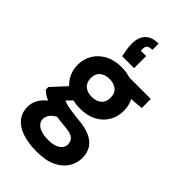

<svg xmlns="http://www.w3.org/2000/svg" viewBox="-299 -871 1194 1194"><g transform="rotate(45 298.0 -274.0)"><path d="M282 232Q210 232 156.5 214.5Q103 197 73.5 161.5Q44 126 44 74Q44 39 62 8Q80 -23 114.5 -48.5Q149 -74 201 -92L252 -25Q206 -10 185.5 12.5Q165 35 165 60Q165 83 180.5 99Q196 115 222.5 122.5Q249 130 282 130Q313 130 337 122Q361 114 374.5 98.5Q388 83 388 62Q388 35 369 18Q350 1 293 -3Q242 -7 202.5 -14.5Q163 -22 133.5 -32.5Q104 -43 83 -55.5Q62 -68 49 -81V-104L156 -220L252 -189L127 -64L166 -131Q176 -124 186.5 -118.5Q197 -113 213 -109Q229 -105 255 -101Q281 -97 320 -93Q387 -88 429 -69Q471 -50 491 -18Q511 14 511 59Q511 104 486.5 143.5Q462 183 411.5 207.5Q361 232 282 232ZM283 -148Q220 -148 174.5 -172.5Q129 -197 104.5 -238.5Q80 -280 80 -331Q80 -382 104.5 -423Q129 -464 174.5 -489Q220 -514 283 -514Q347 -514 392.5 -489Q438 -464 462 -423Q486 -382 486 -331Q486 -280 462 -238.5Q438 -197 392.5 -172.5Q347 -148 283 -148ZM283 -251Q322 -251 346 -271.5Q370 -292 370 -331Q370 -369 346 -389Q322 -409 283 -409Q245 -409 220.5 -389Q196 -369 196 -331Q196 -292 220 -271.5Q244 -251 283 -251ZM366 -407 344 -502H552V-422ZM343 -780V-725Q320 -725 308 -716.5Q296 -708 296 -689V-670H343V-564H238Q232 -594 228.5 -616Q225 -638 225 -662Q225 -719 255 -749.5Q285 -780 343 -780Z"/></g></svg>

Font: DM Sans 16pt
Style: Bold
Weight: 700
Version: Version 4.004;gftools[0.9.30]